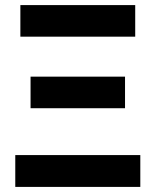

<svg xmlns="http://www.w3.org/2000/svg" viewBox="-20 -734 611 754"><path d="M60 -590V-714H511V-590ZM100 -309V-433H471V-309ZM40 0V-125H531V0Z"/></svg>

Font: Noto IKEA Simplified Chinese
Style: Bold
Weight: 700
Designer: Monotype Design Team
Foundry: Monotype Imaging Inc.
Version: Version 1.100